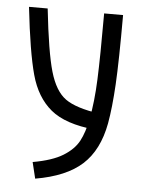

<svg xmlns="http://www.w3.org/2000/svg" viewBox="-48 -478 535 711"><g transform="rotate(5 219.0 -122.0)"><path d="M109.4 194.3 94.7 133.8Q167 121.1 206.5 96.7Q246.1 72.3 263.7 39.6Q281.2 6.8 291 -43.9Q303.7 -108.4 307.1 -192.4Q310.5 -276.4 310.5 -437.5H380.9Q380.9 -266.6 376 -179.7Q371.1 -92.8 360.4 -33.2Q341.8 67.4 282.7 121.1Q223.6 174.8 109.4 194.3ZM324.2 -66.4 313.5 -5.9Q203.1 -16.6 148.9 -61.5Q94.7 -106.4 72.3 -188.5Q49.8 -270.5 31.2 -437.5H100.6Q118.2 -276.4 138.7 -205.6Q159.2 -134.8 198.2 -106.9Q237.3 -79.1 324.2 -66.4Z"/></g></svg>

Font: Sudo Var
Style: Regular
Weight: 400
Monospace: yes
Designer: Jens Kutilek
Foundry: Jens Kutilek
Version: Version 0.065;FEAKit 1.0